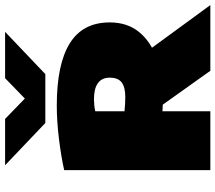

<svg xmlns="http://www.w3.org/2000/svg" viewBox="-66 -780 846 754"><g transform="rotate(-90 357.0 -403.0)"><path d="M66 0V-574Q119.5 -586 188.8 -594.5Q258 -603 320 -603Q481.5 -603 563.8 -552Q646 -501 646 -395Q646 -326 608 -279.5Q570 -233 502 -209.5Q434 -186 344 -186Q334.5 -186 321.8 -186.8Q309 -187.5 297 -188V0ZM456 0 263 -271H516L714 0ZM354 -334Q391 -334 410 -348Q429 -362 429 -395Q429 -426 407.5 -441.5Q386 -457 344 -457Q336.5 -457 322 -455.8Q307.5 -454.5 297 -452V-337Q313 -335.5 326 -334.8Q339 -334 354 -334ZM251 -648 85 -806H267L366 -710H328L427 -806H609L443 -648Z"/></g></svg>

Font: Encode Sans SC Expanded Black
Style: Regular
Weight: 900
Width: 7
Designer: Multiple Designers
Foundry: Impallari Type
Version: Version 3.002